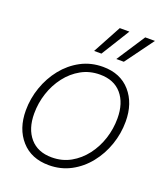

<svg xmlns="http://www.w3.org/2000/svg" viewBox="-136 -822 799 924"><g transform="rotate(20 263.5 -359.5)"><path d="M221.7 9.3Q131.8 9.3 80.1 -49.1Q28.3 -107.4 28.3 -201.2Q28.3 -262.2 48.6 -320.1Q68.8 -377.9 105.7 -424.1Q142.6 -470.2 193.6 -497.6Q244.6 -524.9 306.6 -524.9Q396 -524.9 447.3 -466.3Q498.5 -407.7 498.5 -314Q498.5 -252.9 478.5 -195.1Q458.5 -137.2 421.6 -91.1Q384.8 -44.9 334 -17.8Q283.2 9.3 221.7 9.3ZM222.2 -30.8Q275.4 -30.8 318.4 -54.9Q361.3 -79.1 392.3 -119.6Q423.3 -160.2 439.7 -210.7Q456.1 -261.2 456.1 -314.9Q456.1 -393.1 417 -439Q377.9 -484.9 305.7 -484.9Q252.9 -484.9 210 -460.9Q167 -437 135.7 -396.2Q104.5 -355.5 87.9 -304.9Q71.3 -254.4 71.3 -200.7Q71.3 -122.6 110.8 -76.7Q150.4 -30.8 222.2 -30.8ZM391.6 -582H353L448.2 -727.5H498ZM276.9 -582H239.3L317.9 -727.5H367.2Z"/></g></svg>

Font: Inter Display ExtraLight
Style: Italic
Weight: 200
Italic angle: -9.39999°
Designer: Rasmus Andersson
Foundry: rsms
Version: Version 4.000;git-a52131595